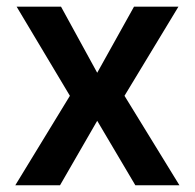

<svg xmlns="http://www.w3.org/2000/svg" viewBox="-20 -550 578 570"><path d="M268.6 -334 377.9 -530.3H509.8L349.6 -265.6L512.7 0H381.8L268.6 -191.4L158.2 0H25.4L187.5 -265.6L29.3 -530.3H161.1Z"/></svg>

Font: Pretendard GOV SemiBold
Style: Regular
Weight: 600
Designer: Base glyphs from Inter by Rasmus Andersson; Hangeul glyphs from Noto Sans CJK(Source Han Sans) by Jang Soo-young and Kan
Foundry: Kil Hyung-jin
Version: Version 1.309